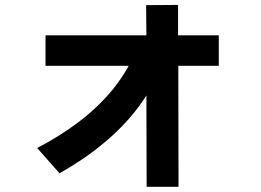

<svg xmlns="http://www.w3.org/2000/svg" viewBox="-20 -668 1040 764"><path d="M127.9 -79.1Q387.7 -214.8 492.2 -406.2H161.1V-527.3H562.5L561.5 -647.5L688.5 -648.4V-527.3H850.6V-406.2H689.5L690.4 75.2H563.5L562.5 -288.1Q450.2 -110.4 216.8 21.5Z"/></svg>

Font: GenEi M Gothic v2 Bold
Style: Regular
Weight: 700
Version: Version 2.0